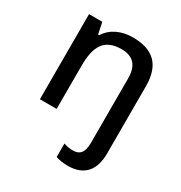

<svg xmlns="http://www.w3.org/2000/svg" viewBox="-182 -681 995 1053"><g transform="rotate(30 315.0 -154.5)"><path d="M397 240C505 240 551 174 551 74V-352C551 -490 482 -549 356 -549C287 -549 224 -523 189 -467H182L167 -539H83V0H189V-273C189 -395 224 -462 335 -462C409 -462 445 -421 445 -340V69C445 135 417 153 380 153C357 153 339 149 321 143V228C339 235 366 240 397 240Z"/></g></svg>

Font: Noto Sans Bengali UI Medium
Style: Regular
Weight: 500
Designer: Jelle Bosma - Monotype Design Team
Foundry: Monotype Imaging Inc.
Version: Version 2.003